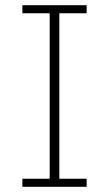

<svg xmlns="http://www.w3.org/2000/svg" viewBox="-20 -718 419 738"><path d="M66 0V-31H171V-667H66V-698H313V-667H208V-31H313V0Z"/></svg>

Font: IBM Plex Sans Arabic ExtraLight
Style: Regular
Weight: 200
Designer: Mike Abbink, Paul van der Laan, Pieter van Rosmalen, Wael Morcos, Khajak Apelian
Foundry: Bold Monday
Version: Version 1.1